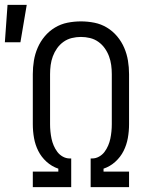

<svg xmlns="http://www.w3.org/2000/svg" viewBox="-58 -770 628 790"><path d="M77 0V-64H182V-76Q155 -85 133.5 -104.5Q112 -124 99.5 -149Q87 -174 82 -202Q77 -230 77 -259V-465Q77 -493 81.5 -520.5Q86 -548 97 -573.5Q108 -599 126 -620.5Q144 -642 168 -656.5Q192 -671 219.5 -676.5Q247 -682 275 -682Q303 -682 330.5 -676.5Q358 -671 382 -656.5Q406 -642 424 -620.5Q442 -599 453 -573.5Q464 -548 468.5 -520.5Q473 -493 473 -465V-259Q473 -230 468 -202Q463 -174 450.5 -149Q438 -124 416.5 -104.5Q395 -85 368 -76V-64H473V0H315V-118H321Q336 -118 349.5 -125.5Q363 -133 372 -145Q381 -157 387 -171Q393 -185 396 -199.5Q399 -214 400.5 -229Q402 -244 402 -259V-465Q402 -484 399.5 -502.5Q397 -521 390.5 -538.5Q384 -556 373 -571.5Q362 -587 346.5 -598Q331 -609 312.5 -613.5Q294 -618 275 -618Q256 -618 237.5 -613.5Q219 -609 203.5 -598Q188 -587 177 -571.5Q166 -556 159.5 -538.5Q153 -521 150.5 -502.5Q148 -484 148 -465V-259Q148 -244 149.5 -229Q151 -214 154 -199.5Q157 -185 163 -171Q169 -157 178 -145Q187 -133 200.5 -125.5Q214 -118 229 -118H235V0ZM-38 -596 -27 -750H52L26 -596Z"/></svg>

Font: Lode Term
Style: Regular
Weight: 400
Monospace: yes
Designer: Belleve Invis
Foundry: Belleve Invis
Version: Version 29.2.0